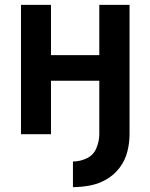

<svg xmlns="http://www.w3.org/2000/svg" viewBox="-20 -550 616 787"><path d="M279 217Q315 217 350.5 210Q386 203 417.5 184.5Q449 166 471 136.5Q493 107 502 71.5Q511 36 511 0V-530H387V-324H189V-530H66V0H189V-219H387V0Q387 29 375 57.5Q363 86 335.5 99Q308 112 279 112Z"/></svg>

Font: Iosevka Sparkle
Style: Bold
Weight: 700
Designer: Belleve Invis
Foundry: Belleve Invis
Version: Version 4.5.0; ttfautohint (v1.8.3)